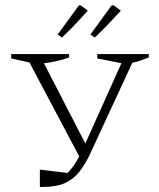

<svg xmlns="http://www.w3.org/2000/svg" viewBox="-20 -731 626 756"><path d="M207 -595 290 -709 296 -711 326 -689Q308 -670 294.5 -655Q281 -640 265 -623.5Q249 -607 224 -583ZM336 -595 419 -709 426 -711 456 -689Q433 -665 412.5 -642.5Q392 -620 353 -583ZM137 5V-63L246 -50Q258 -62 269 -77Q280 -92 292 -115L96 -485L24 -501V-518H252V-505Q208 -488 153 -482L316 -166L458 -482L363 -501V-518H566V-505Q549 -498 533.5 -492.5Q518 -487 501 -484L338 -132Q317 -86 293 -55.5Q269 -25 235.5 -10Q202 5 151 5Q148 5 144.5 5Q141 5 137 5Z"/></svg>

Font: Piazzolla SC ExtraLight
Style: Regular
Weight: 200
Designer: Juan Pablo del Peral
Foundry: Huerta Tipografica
Version: Version 1.330